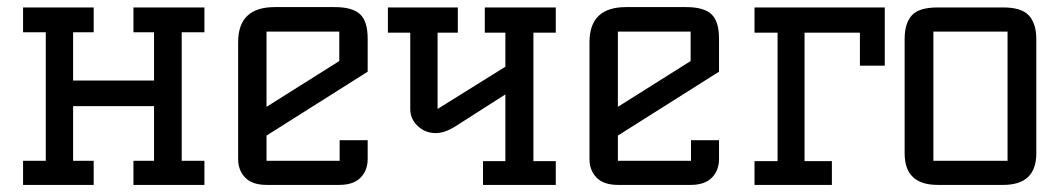

<svg xmlns="http://www.w3.org/2000/svg" viewBox="-20 -521 2990 541"><path d="M356 0V-68H414V-222H186V-68H244V0H45V-68H109V-430H45V-500H244V-430H186V-294H414V-430H356V-500H556V-430H492V-68H556V0Z M731 -139V-68H937V-126H1016V-73Q1016 -41 996 -20.5Q976 0 936 0H731Q691 0 671 -20.5Q651 -41 651 -73V-402Q651 -501 754 -501H923Q973 -501 994.5 -481Q1016 -461 1016 -412V-319ZM731 -432V-220L936 -349V-432Z M1341 0V-67H1404V-255L1260 -163Q1232 -146 1208 -146Q1178 -146 1157 -166Q1136 -186 1136 -213V-429H1073V-500H1270V-429H1213V-214L1404 -333V-429H1346V-500H1546V-429H1483V-67H1546V0Z M1721 -139V-68H1927V-126H2006V-73Q2006 -41 1986 -20.5Q1966 0 1926 0H1721Q1681 0 1661 -20.5Q1641 -41 1641 -73V-402Q1641 -501 1744 -501H1913Q1963 -501 1984.5 -481Q2006 -461 2006 -412V-319ZM1721 -432V-220L1926 -349V-432Z M2106 0V-67H2171V-429H2106V-500H2473V-336H2403V-429H2247V-67H2324V0Z M2807 0H2622Q2529 0 2529 -89V-411Q2529 -455 2549 -477.5Q2569 -500 2622 -500H2807Q2859 -500 2879.5 -477Q2900 -454 2900 -411V-89Q2900 0 2807 0ZM2610 -432V-68H2819V-432Z"/></svg>

Font: Kelly Slab
Style: Regular
Weight: 400
Designer: Denis Masharov
Foundry: Denis Masharov
Version: Version 1.001